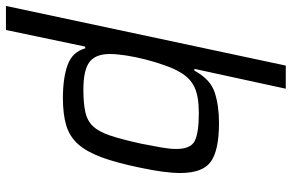

<svg xmlns="http://www.w3.org/2000/svg" viewBox="-192 -595 983 647"><g transform="rotate(90 299.5 -271.5)"><path d="M-4 200 197 -743H275L208 -435H214Q243 -489 287.5 -503.5Q332 -518 390 -518Q481 -518 520 -491Q559 -464 559 -387Q559 -336 541 -252Q525 -174 506.5 -123.5Q488 -73 462.5 -44Q437 -15 399.5 -3.5Q362 8 307 8Q238 8 194.5 -8Q151 -24 139 -67H133L77 200ZM278 -61Q324 -61 353.5 -67.5Q383 -74 401.5 -93.5Q420 -113 433 -152Q446 -191 460 -255Q468 -295 473 -324Q478 -353 478 -374Q478 -423 450.5 -436.5Q423 -450 357 -450Q300 -450 269 -435Q238 -420 219 -386Q208 -368 197 -337.5Q186 -307 177 -272.5Q168 -238 163 -205.5Q158 -173 158 -150Q158 -102 185 -81.5Q212 -61 278 -61Z"/></g></svg>

Font: Saira
Style: Italic
Weight: 400
Italic angle: -12°
Designer: Hector Gatti with collaboration of the Omnibus-Type team
Foundry: Omnibus-Type
Version: Version 1.100; ttfautohint (v1.8.3)